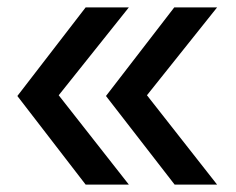

<svg xmlns="http://www.w3.org/2000/svg" viewBox="-20 -540 640 520"><path d="M568 -40H453L267 -280L452 -520H568L378 -282ZM329 -40H212L27 -280L212 -520H329L139 -282Z"/></svg>

Font: Maple Mono NL Medium
Style: Regular
Weight: 500
Monospace: yes
Designer: subframe7536
Version: Version 7.000